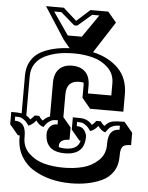

<svg xmlns="http://www.w3.org/2000/svg" viewBox="-65 -995 860 1118"><g transform="rotate(5 365.5 -435.5)"><path d="M484 -278Q495 -285 508 -303H534Q547 -284 558 -278Q576 -301 599.5 -306.5Q623 -312 672 -312L722 -252V-180Q683 -180 672 -165Q661 -150 661 -118V-108Q661 -56 636.5 -19Q612 18 570 37Q493 72 391 72Q266 72 175 18Q128 -9 99.5 -57Q71 -105 71 -168V-180H60L10 -240V-312Q53 -312 71 -309V-531Q71 -580 92.5 -616Q114 -652 151 -672Q218 -707 316 -711L278 -757L158 -943H262L340 -873L418 -943H522L572 -883L454 -700Q547 -679 603.5 -622Q660 -565 660 -471V-370H466L416 -430V-502L415 -518Q406 -521 389 -521Q315 -521 315 -442V-308L362 -252V-180Q303 -178 303 -140V-132Q319 -127 341 -127Q415 -127 427 -180H420L370 -240V-312Q404 -312 420 -311Q459 -308 484 -278ZM124 -278Q134 -286 148 -303H174Q186 -284 198 -278Q213 -297 237 -305V-503Q237 -555 264 -583Q291 -611 340 -611Q389 -611 417 -583.5Q445 -556 445 -503V-458H582V-529Q582 -584 544.5 -620Q507 -656 455 -669.5Q403 -683 348 -683Q293 -683 252.5 -675Q212 -667 176.5 -650Q141 -633 120 -602Q99 -571 99 -529V-299Q112 -292 124 -278ZM582 -169V-178Q582 -263 647 -263V-287Q606 -287 586 -267Q576 -257 566 -241Q545 -245 522 -275Q504 -249 477 -241Q464 -262 448.5 -273Q433 -284 423.5 -285.5Q414 -287 397 -287V-263Q428 -263 442 -243Q456 -223 456 -205Q456 -99 341 -99Q226 -99 226 -205Q226 -224 240 -243.5Q254 -263 285 -263V-287Q267 -287 257.5 -285.5Q248 -284 233 -273.5Q218 -263 205 -241Q181 -245 160 -275Q140 -249 116 -241Q103 -262 88 -273Q73 -284 63 -285.5Q53 -287 35 -287V-263Q100 -263 100 -178V-169Q100 -114 138 -78Q176 -42 227.5 -28.5Q279 -15 341 -15Q403 -15 454.5 -28.5Q506 -42 544 -78Q582 -114 582 -169ZM381 -784 472 -916H430L349 -846H331L250 -916H208L299 -784Z"/></g></svg>

Font: Ewert
Style: Regular
Weight: 400
Designer: Johan Kallas, Mihkel Virkus
Foundry: Johan Kallas, Mihkel Virkus
Version: Version 1.001